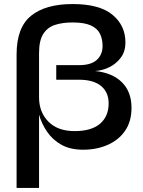

<svg xmlns="http://www.w3.org/2000/svg" viewBox="-20 -729 707 949"><path d="M630 -196Q630 -129 598.5 -83Q567 -37 512.5 -13Q458 11 391 11Q327 11 283.5 -13.5Q240 -38 213 -77.5Q186 -117 173 -162V200H62V-460Q62 -593 133.5 -651Q205 -709 339 -709Q472 -709 536 -656Q600 -603 600 -519Q600 -475 577.5 -444.5Q555 -414 520.5 -397Q486 -380 450 -378Q536 -369 583 -322Q630 -275 630 -196ZM371 -407Q430 -407 458.5 -433Q487 -459 487 -502Q487 -535 474.5 -561.5Q462 -588 429.5 -603Q397 -618 339 -618Q289 -618 252 -606Q215 -594 194 -561.5Q173 -529 173 -466V-248Q173 -175 219 -128Q265 -81 349 -81Q432 -81 474.5 -117.5Q517 -154 517 -218Q517 -273 479.5 -304Q442 -335 370 -335H258V-407Z"/></svg>

Font: Syne SemiBold
Style: Regular
Weight: 600
Designer: Lucas Descroix
Foundry: Bonjour Monde
Version: Version 2.200; ttfautohint (v1.8.4)